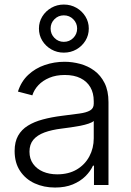

<svg xmlns="http://www.w3.org/2000/svg" viewBox="-20 -821 581 852"><path d="M224.1 11.2Q174.8 11.2 134 -7.3Q93.3 -25.9 69.1 -62.3Q44.9 -98.6 44.9 -150.9Q44.9 -191.4 60.3 -218.8Q75.7 -246.1 103.8 -263.4Q131.8 -280.8 170.2 -291Q208.5 -301.3 254.9 -307.1Q300.8 -313 332 -317.1Q363.3 -321.3 379.6 -330.8Q396 -340.3 396 -360.4V-372.1Q396 -408.2 380.9 -434.1Q365.7 -460 337.2 -474.1Q308.6 -488.3 267.6 -488.3Q228.5 -488.3 199 -475.8Q169.4 -463.4 150.4 -443.1Q131.3 -422.9 123.5 -397.9L59.6 -414.6Q74.2 -460 105.5 -489Q136.7 -518.1 178.7 -532.5Q220.7 -546.9 266.6 -546.9Q300.8 -546.9 335.4 -537.6Q370.1 -528.3 398.4 -507.6Q426.8 -486.8 444.1 -452.4Q461.4 -418 461.4 -367.7V0H397V-85.9H392.6Q381.3 -61 358.9 -38.8Q336.4 -16.6 303 -2.7Q269.5 11.2 224.1 11.2ZM233.9 -47.4Q284.2 -47.4 320.6 -68.8Q356.9 -90.3 376.5 -127Q396 -163.6 396 -207.5V-284.2Q389.2 -277.8 373.3 -272.5Q357.4 -267.1 336.7 -262.9Q315.9 -258.8 294.4 -255.9Q272.9 -252.9 254.4 -250.5Q209.5 -245.1 177.2 -233.2Q145 -221.2 127.9 -200.7Q110.8 -180.2 110.8 -147.9Q110.8 -116.2 127 -93.8Q143.1 -71.3 170.9 -59.3Q198.7 -47.4 233.9 -47.4ZM263.2 -587.4Q232.9 -587.4 207.8 -601.8Q182.6 -616.2 167.7 -640.4Q152.8 -664.6 152.8 -694.3Q152.8 -723.6 167.7 -747.8Q182.6 -772 207.8 -786.4Q232.9 -800.8 263.2 -800.8Q293.9 -800.8 319.1 -786.4Q344.2 -772 359.1 -747.8Q374 -723.6 374 -694.3Q374 -664.6 359.1 -640.4Q344.2 -616.2 319.1 -601.8Q293.9 -587.4 263.2 -587.4ZM263.2 -635.3Q288.1 -635.3 305.2 -652.6Q322.3 -669.9 322.3 -694.3Q322.3 -718.3 305.2 -735.6Q288.1 -752.9 263.2 -752.9Q238.8 -752.9 221.7 -735.8Q204.6 -718.8 204.6 -694.3Q204.6 -669.9 221.7 -652.6Q238.8 -635.3 263.2 -635.3Z"/></svg>

Font: Inter 18pt Light
Style: Regular
Weight: 300
Designer: Rasmus Andersson
Foundry: rsms
Version: Version 4.001;git-66647c0bb